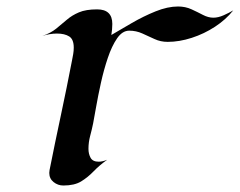

<svg xmlns="http://www.w3.org/2000/svg" viewBox="-20 -555 732 586"><path d="M691.9 -523.4Q669.4 -495.1 636.2 -473.4Q603 -451.7 565.2 -439.5Q527.3 -427.2 491.7 -427.2Q470.2 -427.2 451.7 -435.8Q433.1 -444.3 414.3 -452.9Q395.5 -461.4 374.5 -461.4Q353.5 -461.4 337.4 -438Q321.3 -414.6 309.1 -378.4Q296.9 -342.3 288.1 -302.5Q279.3 -262.7 273.4 -229Q267.6 -195.3 264.2 -178.2Q260.3 -159.2 255.1 -139.9Q250 -120.6 250 -100.6Q250 -85 256.6 -73.2Q263.2 -61.5 281.2 -61.5Q293 -61.5 307.1 -67.4Q283.2 -50.3 265.6 -32Q248 -13.7 227.5 -1.2Q207 11.2 173.3 11.2Q156.7 11.2 143.6 0.7Q130.4 -9.8 130.4 -27.3Q130.4 -31.7 131.3 -36.1Q147.9 -119.6 165.8 -203.1Q183.6 -286.6 199.7 -370.1Q201.7 -379.9 203.4 -389.9Q205.1 -399.9 205.1 -409.7Q205.1 -435.1 191.2 -443.8Q177.2 -452.6 153.8 -452.6Q132.3 -452.6 109.4 -445.3Q107.4 -444.3 106 -443.8Q106 -443.8 109.4 -445.3Q134.8 -454.1 151.4 -467.5Q168 -481 183.8 -494.6Q199.7 -508.3 220.9 -517.3Q242.2 -526.4 276.4 -526.4Q322.8 -526.4 322.8 -481.9Q322.8 -473.1 322 -464.8Q321.3 -456.5 319.8 -448.2Q347.2 -464.4 382.6 -484.9Q418 -505.4 454.8 -520.3Q491.7 -535.2 523.4 -535.2Q545.9 -535.2 564.5 -526.6Q583 -518.1 599.4 -509.5Q615.7 -501 631.3 -501Q646 -501 662.8 -508.5Q679.7 -516.1 691.9 -523.4Z"/></svg>

Font: Lugrasimo
Style: Regular
Weight: 400
Designer: The DocRepair Project, Astigmatic (AOETI)
Foundry: Google
Version: Version 1.001